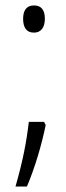

<svg xmlns="http://www.w3.org/2000/svg" viewBox="-20 -800 243 706"><path d="M65 -731C65 -699 77 -680 105 -680C129 -680 145 -697 145 -731C145 -763 132 -780 105 -780C77 -780 65 -761 65 -731ZM142 -352H86C77 -276 65 -213 37 -114H79C109 -185 133 -267 148 -340Z"/></svg>

Font: Noto Sans Khmer UI ExtraCondensed Light
Style: Regular
Weight: 300
Width: 2
Designer: Danh Hong and the Monotype Design Team
Foundry: Monotype Imaging Inc.
Version: Version 2.002